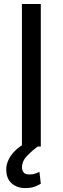

<svg xmlns="http://www.w3.org/2000/svg" viewBox="-20 -731 312 958"><path d="M183.6 -710.9V0H89.4V-710.9ZM137.2 -32.2 173.3 -4.4Q142.1 19 116 45.7Q89.8 72.3 89.8 104Q89.8 120.1 98.4 129.9Q106.9 139.6 127.9 139.6Q144 139.6 156.7 135Q169.4 130.4 176.8 126.5L183.6 186Q171.4 193.4 152.6 200.4Q133.8 207.5 105 207.5Q65.4 207.5 38.3 183.8Q11.2 160.2 11.2 114.3Q11.2 75.2 41 36.9Q70.8 -1.5 137.2 -32.2Z"/></svg>

Font: Vazirmatn RD UI FD
Style: Regular
Weight: 400
Designer: Saber Rastikerdar
Foundry: Saber Rastikerdar
Version: Version 33.003